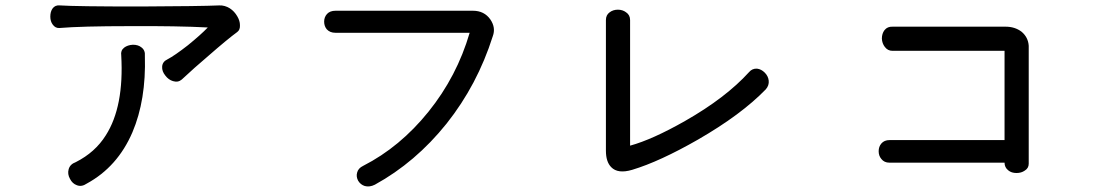

<svg xmlns="http://www.w3.org/2000/svg" viewBox="-20 -726 4040 706"><path d="M425.8 -522.5Q436.5 -334 369.1 -228.5Q330.1 -166 258.8 -129.9Q237.3 -122.1 232.4 -103.5Q227.5 -85.9 237.3 -68.4Q246.1 -50.8 262.7 -44.9Q280.3 -38.1 298.8 -50.8Q412.1 -112.3 466.8 -239.3Q517.6 -358.4 512.7 -520.5Q514.6 -541 500 -551.8Q488.3 -561.5 468.8 -561.5Q449.2 -560.5 436.5 -550.8Q422.9 -540 425.8 -522.5ZM200.2 -706.1Q182.6 -708 172.9 -694.3Q165 -682.6 165 -665Q165 -647.5 173.8 -635.7Q183.6 -622.1 198.2 -623Q279.3 -629.9 458 -629.9Q631.8 -630.9 744.1 -625Q717.8 -597.7 670.9 -559.6Q622.1 -521.5 595.7 -507.8Q577.1 -499 576.2 -480.5Q575.2 -463.9 587.9 -448.2Q599.6 -432.6 616.2 -427.7Q634.8 -421.9 648.4 -433.6Q694.3 -476.6 746.1 -520.5Q816.4 -582 852.5 -608.4Q863.3 -616.2 862.3 -633.8Q862.3 -649.4 852.5 -666Q841.8 -684.6 825.2 -695.3Q806.6 -707 786.1 -706.1Q717.8 -703.1 496.1 -702.1Q258.8 -702.1 200.2 -706.1Z M1213.9 -686.5Q1193.4 -686.5 1182.6 -674.8Q1171.9 -663.1 1171.9 -646.5Q1171.9 -629.9 1181.6 -618.2Q1193.4 -605.5 1212.9 -605.5H1707Q1660.2 -445.3 1555.7 -315.4Q1451.2 -185.5 1315.4 -116.2Q1296.9 -107.4 1293 -90.8Q1289.1 -76.2 1296.9 -61.5Q1305.7 -46.9 1321.3 -42Q1338.9 -37.1 1358.4 -46.9Q1507.8 -128.9 1622.1 -271.5Q1735.4 -414.1 1792 -592.8Q1803.7 -624 1783.2 -654.3Q1760.7 -686.5 1718.8 -686.5Z M2208 -652.3V-171.9Q2208 -130.9 2227.5 -111.3Q2252 -85.9 2304.7 -101.6Q2405.3 -131.8 2546.9 -212.9Q2706.1 -304.7 2795.9 -397.5Q2808.6 -412.1 2806.6 -429.7Q2804.7 -446.3 2792 -459Q2779.3 -471.7 2763.7 -473.6Q2746.1 -474.6 2734.4 -460.9Q2648.4 -366.2 2499 -281.2Q2378.9 -212.9 2296.9 -190.4V-652.3Q2296.9 -670.9 2282.2 -680.7Q2269.5 -690.4 2252 -690.4Q2234.4 -690.4 2221.7 -680.7Q2208 -670.9 2208 -652.3Z M3262.7 -627.9Q3243.2 -628.9 3232.4 -615.2Q3222.7 -602.5 3222.7 -584Q3223.6 -566.4 3233.4 -553.7Q3244.1 -539.1 3261.7 -539.1H3673.8V-210.9H3251Q3231.4 -210.9 3220.7 -198.2Q3210.9 -186.5 3210.9 -169.9Q3210.9 -153.3 3220.7 -141.6Q3231.4 -127.9 3250 -127.9H3673.8Q3673.8 -110.4 3687.5 -99.6Q3699.2 -89.8 3717.8 -89.8Q3735.4 -89.8 3748 -98.6Q3762.7 -107.4 3762.7 -124V-557.6Q3760.7 -588.9 3736.3 -609.4Q3711.9 -627.9 3677.7 -627.9Z"/></svg>

Font: Gungsuh
Style: Regular
Weight: 400
Version: Version 2.21